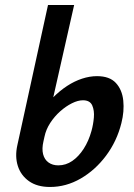

<svg xmlns="http://www.w3.org/2000/svg" viewBox="-20 -731 534 764"><path d="M179 13Q128 13 95.5 -10Q63 -33 51 -70.5Q39 -108 49 -153L171 -711H275L192 -344Q218 -370 247 -389Q276 -408 306.5 -418Q337 -428 366 -428Q416 -428 441 -401Q466 -374 470.5 -331Q475 -288 463 -241Q445 -169 402 -111.5Q359 -54 301 -20.5Q243 13 179 13ZM153 -169Q146 -139 151.5 -117.5Q157 -96 173 -84.5Q189 -73 212 -73Q242 -73 267.5 -90.5Q293 -108 313 -139Q333 -170 344 -210Q351 -235 353.5 -263Q356 -291 347 -311.5Q338 -332 310 -332Q290 -332 266 -320Q242 -308 219.5 -288Q197 -268 180 -242Q163 -216 157 -187Z"/></svg>

Font: Ysabeau Office
Style: Bold Italic
Weight: 700
Italic angle: -12°
Designer: Christian Thalmann (Catharsis Fonts)
Version: Version 2.001;gftools[0.9.30]; featfreeze: tnum,lnum,ss02